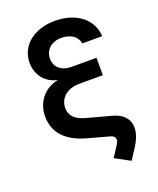

<svg xmlns="http://www.w3.org/2000/svg" viewBox="-166 -840 932 1129"><g transform="rotate(-20 300.0 -276.0)"><path d="M316 -633C376 -633 417 -603 422 -560H547C542 -666 450 -740 316 -740C183 -740 92 -665 92 -558C92 -482 139 -424 210 -408V-406C127 -389 70 -320 70 -231C70 -130 132 -61 255 -27L390 10C421 18 427 40 411 66L365 137L459 188L505 117C570 14 549 -72 442 -100L290 -141C228 -158 198 -190 198 -236C198 -299 249 -343 324 -343H472V-452H316C253 -452 213 -487 213 -540C213 -594 255 -633 316 -633Z"/></g></svg>

Font: JetBrains Mono
Style: Bold
Weight: 558
Monospace: yes
Designer: Philipp Nurullin, Konstantin Bulenkov
Foundry: JetBrains
Version: Version 2.305